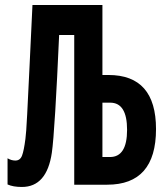

<svg xmlns="http://www.w3.org/2000/svg" viewBox="-20 -734 640 763"><path d="M67 9Q166 9 186 -127Q192 -168 199.5 -291Q207 -414 215 -595H275V0H406Q600 0 600 -221Q600 -436 411 -436H387V-714H109Q103 -587 97.5 -472.5Q92 -358 88 -279.5Q84 -201 81 -182Q75 -135 67.5 -115.5Q60 -96 41 -96Q25 -96 10 -105V-1Q32 9 67 9ZM387 -326H418Q485 -326 485 -218Q485 -110 417 -110H387Z"/></svg>

Font: Noto Sans Mono UI
Style: Bold
Weight: 700
Designer: Monotype Design team
Foundry: Monotype Imaging Inc.
Version: 1.000